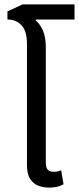

<svg xmlns="http://www.w3.org/2000/svg" viewBox="-20 -846 360 876"><path d="M204 10Q177 10 154 1Q131 -8 117 -30.5Q103 -53 103 -94V-645Q103 -705 78 -731Q53 -757 14 -757V-794L83 -826H320V-757H143L142 -753Q162 -738 175.5 -707.5Q189 -677 189 -628V-105Q189 -82 197.5 -72Q206 -62 226 -62Q241 -62 259 -69L270 -5Q253 4 236.5 7Q220 10 204 10Z"/></svg>

Font: Noto Sans Thai SemCond
Style: Regular
Weight: 400
Width: 4
Designer: Monotype Design Team
Foundry: Monotype Imaging Inc.
Version: Version 2.002; ttfautohint (v1.8.4.7-5d5b)